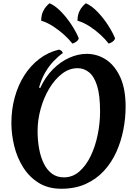

<svg xmlns="http://www.w3.org/2000/svg" viewBox="-20 -1135 842 1180"><path d="M357 25Q276 25 218 -11Q160 -47 122.5 -106.5Q85 -166 67.5 -237.5Q50 -309 50 -379Q50 -462 70.5 -536.5Q91 -611 129 -671Q167 -731 221 -772.5Q275 -814 342 -830Q350 -829 357.5 -822.5Q365 -816 366 -809Q337 -788 308.5 -758Q280 -728 257 -688Q234 -648 220 -597L227 -594Q259 -663 305.5 -709.5Q352 -756 406 -780Q460 -804 513 -804Q577 -804 631 -769Q685 -734 718.5 -662Q752 -590 752 -479Q752 -409 738 -337Q724 -265 694.5 -200Q665 -135 618.5 -84.5Q572 -34 507 -4.5Q442 25 357 25ZM373 -45Q426 -45 467 -80.5Q508 -116 536.5 -174.5Q565 -233 580 -305Q595 -377 595 -450Q595 -549 577 -607Q559 -665 527.5 -690.5Q496 -716 457 -716Q406 -716 361.5 -682Q317 -648 283 -591.5Q249 -535 230 -466.5Q211 -398 211 -330Q211 -272 220.5 -220.5Q230 -169 249.5 -129.5Q269 -90 299.5 -67.5Q330 -45 373 -45ZM687 -900Q685 -889 673.5 -880Q662 -871 648 -867Q629 -892 599 -920Q569 -948 532.5 -972Q496 -996 456 -1008Q457 -1042 467 -1063.5Q477 -1085 489 -1097.5Q501 -1110 508 -1115Q544 -1099 579.5 -1062Q615 -1025 643.5 -981Q672 -937 687 -900ZM464 -900Q462 -889 450.5 -880Q439 -871 425 -867Q406 -892 376 -919.5Q346 -947 309 -971.5Q272 -996 233 -1008Q234 -1042 244 -1063.5Q254 -1085 266 -1097.5Q278 -1110 285 -1115Q321 -1099 356.5 -1062Q392 -1025 420.5 -981Q449 -937 464 -900Z"/></svg>

Font: Merienda
Style: Bold
Weight: 700
Designer: Eduardo Rodriguez Tunni
Foundry: Eduardo Rodriguez Tunni
Version: Version 2.001